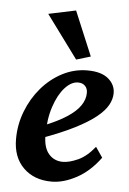

<svg xmlns="http://www.w3.org/2000/svg" viewBox="-50 -699 498 744"><g transform="rotate(5 199.0 -326.5)"><path d="M178.7 7.8Q110.4 7.8 68.8 -33.2Q27.3 -74.2 27.3 -144.5Q27.3 -201.2 47.4 -252.9Q67.4 -304.7 102.1 -345.2Q136.7 -385.7 182.6 -409.7Q228.5 -433.6 280.3 -433.6Q334 -433.6 361.3 -410.6Q388.7 -387.7 388.7 -354.5Q388.7 -331.1 375.5 -307.6Q362.3 -284.2 332.5 -260.3Q302.7 -236.3 252 -210.4Q201.2 -184.6 126 -157.2V-205.1Q182.6 -227.5 217.8 -250.5Q252.9 -273.4 269 -297.4Q285.2 -321.3 285.2 -346.7Q285.2 -363.3 275.4 -373.5Q265.6 -383.8 248 -383.8Q221.7 -383.8 196.8 -356.4Q171.9 -329.1 155.8 -280.8Q139.6 -232.4 139.6 -168.9Q139.6 -121.1 160.6 -96.7Q181.6 -72.3 215.8 -72.3Q240.2 -72.3 273.9 -87.4Q307.6 -102.5 338.9 -141.6L366.2 -101.6Q326.2 -46.9 275.4 -19.5Q224.6 7.8 178.7 7.8ZM232.4 -471.7 109.4 -638.7 215.8 -661.1 288.1 -488.3Z"/></g></svg>

Font: Crimson Pro SemiBold
Style: Italic
Weight: 600
Italic angle: -12°
Designer: Jacques Le Bailly
Foundry: Baron von Fonthausen
Version: Version 1.003